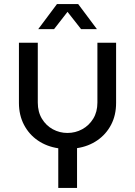

<svg xmlns="http://www.w3.org/2000/svg" viewBox="-20 -720 663 943"><path d="M266.2 203V8.2Q209.8 -0.2 166.3 -29.8Q122.8 -59.4 97.9 -106.9Q73 -154.4 73 -214.6V-510H165.6V-216.2Q165.6 -170.4 186 -136.7Q206.4 -103 239.7 -85Q273 -67 311.2 -67Q350.2 -67 383.7 -85.2Q417.2 -103.4 437.8 -136.9Q458.4 -170.4 458.4 -216.2V-510H550.2V-214.6Q550.2 -154 525.6 -107.1Q501 -60.2 457.6 -30.5Q414.2 -0.8 358.4 7.6V203ZM167.8 -577 259.8 -700H364L456 -577H378.2L311.6 -661.8L245.6 -577Z"/></svg>

Font: MuseoModerno Thin
Style: Regular
Weight: 100
Designer: Pablo Cosgaya, Héctor Gatti, Marcela Romero, and the Authors of The MuseoModerno Project.
Foundry: Omnibus-Type Team
Version: Version 1.003